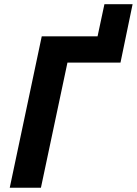

<svg xmlns="http://www.w3.org/2000/svg" viewBox="-20 -885 645 905"><path d="M439.9 -713.9 472.2 -865.2H605L547.9 -589.8H297.9L172.9 0H25.9L176.8 -713.9Z"/></svg>

Font: Zoram GWebM
Style: Bold Italic
Weight: 700
Italic angle: -12°
Foundry: Ascender Corporation
Version: Version 1.000